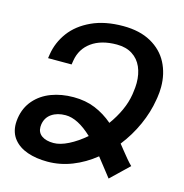

<svg xmlns="http://www.w3.org/2000/svg" viewBox="-112 -864 942 981"><g transform="rotate(15 359.0 -374.0)"><path d="M687.5 -508.8Q687.5 -481 683.1 -453.1L680.7 -439Q669.9 -371.6 639.4 -303.5Q608.9 -235.4 562.5 -176.3L585.9 -147Q600.6 -128.4 616 -110.1Q631.3 -91.8 644.5 -79.1L549.3 12.2L521.5 -23.4L473.1 -85Q417.5 -40 354.2 -15.1Q291 9.8 224.1 9.8Q164.6 9.8 118.2 -6.3Q71.8 -22.5 45.2 -55.4Q18.6 -88.4 18.6 -136.7Q18.6 -148.9 21 -166Q29.8 -223.1 64.7 -263.2Q99.6 -303.2 152.6 -323.2Q205.6 -343.3 270 -343.3Q333.5 -343.3 384.5 -322.3Q435.5 -301.3 479.5 -263.7Q509.3 -304.7 529.1 -347.9Q548.8 -391.1 555.7 -434.1L557.6 -448.2Q561.5 -474.1 561.5 -496.1Q561.5 -543.5 545.2 -580.6Q528.8 -617.7 495.6 -638.9Q462.4 -660.2 413.6 -660.2Q331.1 -660.2 280.3 -623.5Q229.5 -586.9 219.2 -522.9L215.8 -502H91.3L94.7 -523.9Q105 -587.9 144.5 -641.4Q184.1 -694.8 254.2 -727.3Q324.2 -759.8 420.9 -759.8Q508.3 -759.8 568.4 -726.3Q628.4 -692.9 658 -636Q687.5 -579.1 687.5 -508.8ZM144.5 -152.8Q144.5 -122.6 167.5 -106.4Q190.4 -90.3 230 -90.3Q264.6 -90.3 307.9 -112.1Q351.1 -133.8 395 -171.4Q318.4 -243.7 254.4 -243.7Q210.4 -243.7 180.9 -223.6Q151.4 -203.6 145.5 -166Q144.5 -157.2 144.5 -152.8Z"/></g></svg>

Font: Mardoto Medium
Style: Italic
Weight: 500
Italic angle: -12°
Designer: Christian Robertson, Vahan Hovhannisyan
Foundry: Google
Version: Version 1.000